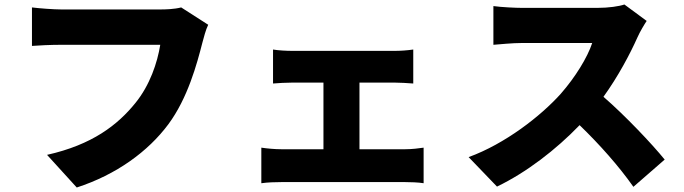

<svg xmlns="http://www.w3.org/2000/svg" viewBox="-20 -776 3040 853"><path d="M905 -666 785 -743C754 -735 715 -734 693 -734H252C219 -734 153 -739 122 -743V-572C148 -574 203 -577 252 -577H692C679 -497 646 -398 582 -319C503 -221 390 -133 189 -88L321 57C497 0 638 -103 728 -224C814 -340 855 -492 879 -586C885 -608 894 -644 905 -666Z M1193 -556V-405C1215 -407 1253 -409 1278 -409H1417V-113H1229C1202 -113 1168 -116 1141 -120V38C1169 34 1203 33 1229 33H1781C1800 33 1840 34 1862 38V-120C1841 -117 1811 -113 1781 -113H1577V-409H1734C1757 -409 1789 -407 1816 -405V-556C1790 -552 1758 -550 1734 -550H1278C1253 -550 1215 -552 1193 -556Z M2853 -683 2754 -756C2731 -748 2684 -741 2634 -741H2300C2271 -741 2207 -744 2172 -749V-577C2200 -579 2255 -585 2300 -585H2611C2590 -521 2536 -433 2471 -359C2382 -260 2224 -137 2062 -78L2188 53C2319 -10 2450 -111 2555 -220C2645 -133 2730 -37 2794 54L2933 -67C2878 -135 2758 -262 2661 -346C2726 -436 2779 -536 2812 -610C2823 -635 2844 -670 2853 -683Z"/></svg>

Font: Source Han Sans HK Heavy
Style: Regular
Weight: 900
Designer: Ryoko NISHIZUKA 西塚涼子 (kana, bopomofo & ideographs); Paul D. Hunt (Latin, Greek & Cyrillic); Sandoll Communications 산돌커뮤니
Foundry: Adobe
Version: Version 2.000;hotconv 1.0.107;makeotfexe 2.5.65593